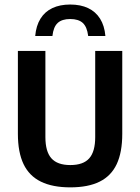

<svg xmlns="http://www.w3.org/2000/svg" viewBox="-20 -820 618 848"><path d="M290.5 7.5Q212 7.5 160.5 -17.8Q109 -43 84 -95.2Q59 -147.5 59 -229V-595H180.5V-214.5Q180.5 -150.5 207 -120.8Q233.5 -91 290.5 -91Q348 -91 374.2 -120.8Q400.5 -150.5 400.5 -214.5V-595H520V-229Q520 -147.5 495.5 -95.2Q471 -43 420.2 -17.8Q369.5 7.5 290.5 7.5ZM135.5 -661Q139.5 -706.5 158.8 -737.5Q178 -768.5 211.2 -784.2Q244.5 -800 290 -800Q336 -800 369.2 -784.2Q402.5 -768.5 422 -737.5Q441.5 -706.5 445.5 -661H369.5Q364.5 -701.5 345.5 -718.8Q326.5 -736 290 -736Q254 -736 235 -718.8Q216 -701.5 211.5 -661Z"/></svg>

Font: Encode Sans SC Condensed SemiBold
Style: Regular
Weight: 600
Width: 3
Designer: Multiple Designers
Foundry: Impallari Type
Version: Version 3.002